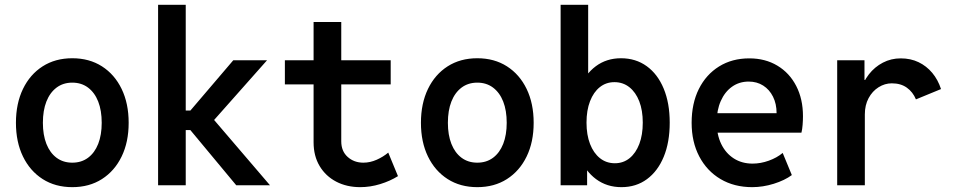

<svg xmlns="http://www.w3.org/2000/svg" viewBox="-20 -772 3978 800"><path d="M281.2 7.8Q210.4 7.8 157.7 -25.9Q105 -59.6 75.7 -119.9Q46.4 -180.2 46.4 -260.3Q46.4 -340.8 75.7 -401.4Q105 -461.9 157.7 -495.6Q210.4 -529.3 281.2 -529.3Q352.1 -529.3 404.8 -495.6Q457.5 -461.9 486.8 -401.4Q516.1 -340.8 516.1 -260.3Q516.1 -180.2 486.8 -119.9Q457.5 -59.6 404.8 -25.9Q352.1 7.8 281.2 7.8ZM281.2 -94.2Q319.3 -94.2 346.9 -114.7Q374.5 -135.3 389.2 -172.6Q403.8 -210 403.8 -260.3Q403.8 -311.5 389.2 -348.9Q374.5 -386.2 346.9 -407Q319.3 -427.7 281.2 -427.7Q243.2 -427.7 215.6 -407Q188 -386.2 173.3 -348.9Q158.7 -311.5 158.7 -260.3Q158.7 -210 173.3 -172.6Q188 -135.3 215.6 -114.7Q243.2 -94.2 281.2 -94.2Z M638.7 0V-752H753.9V-311.5H795.4L753.4 -288.1L952.1 -521H1092.8L843.8 -240.2V-305.2L1105 0H964.4L752.9 -254.4L795.4 -230H753.9V0Z M1481 7.8Q1424.8 7.8 1380.9 -15.1Q1336.9 -38.1 1311.8 -80.1Q1286.6 -122.1 1286.6 -179.2V-680.2H1401.9V-183.1Q1401.9 -142.1 1428.5 -118.2Q1455.1 -94.2 1494.1 -94.2Q1522 -94.2 1549.6 -106.4Q1577.1 -118.7 1597.7 -136.2L1638.2 -38.1Q1605.5 -17.6 1564 -4.9Q1522.5 7.8 1481 7.8ZM1167 -420.4V-521H1607.9V-420.4Z M1968.8 7.8Q1897.9 7.8 1845.2 -25.9Q1792.5 -59.6 1763.2 -119.9Q1733.9 -180.2 1733.9 -260.3Q1733.9 -340.8 1763.2 -401.4Q1792.5 -461.9 1845.2 -495.6Q1897.9 -529.3 1968.8 -529.3Q2039.6 -529.3 2092.3 -495.6Q2145 -461.9 2174.3 -401.4Q2203.6 -340.8 2203.6 -260.3Q2203.6 -180.2 2174.3 -119.9Q2145 -59.6 2092.3 -25.9Q2039.6 7.8 1968.8 7.8ZM1968.8 -94.2Q2006.8 -94.2 2034.4 -114.7Q2062 -135.3 2076.7 -172.6Q2091.3 -210 2091.3 -260.3Q2091.3 -311.5 2076.7 -348.9Q2062 -386.2 2034.4 -407Q2006.8 -427.7 1968.8 -427.7Q1930.7 -427.7 1903.1 -407Q1875.5 -386.2 1860.8 -348.9Q1846.2 -311.5 1846.2 -260.3Q1846.2 -210 1860.8 -172.6Q1875.5 -135.3 1903.1 -114.7Q1930.7 -94.2 1968.8 -94.2Z M2315.9 0V-752H2430.7V-464.8H2440.4L2419.9 -398.4V-116.7L2442.4 -65.4H2426.3V0ZM2569.3 7.8Q2508.8 7.8 2463.6 -25.6Q2418.5 -59.1 2393.3 -119.4Q2368.2 -179.7 2368.2 -261.2Q2368.2 -342.3 2393.1 -402.6Q2418 -462.9 2462.6 -496.1Q2507.3 -529.3 2567.4 -529.3Q2628.9 -529.3 2674.6 -496.3Q2720.2 -463.4 2745.4 -402.8Q2770.5 -342.3 2770.5 -261.2Q2770.5 -179.2 2745.6 -118.9Q2720.7 -58.6 2675.5 -25.4Q2630.4 7.8 2569.3 7.8ZM2542 -91.8Q2577.1 -91.8 2603.3 -113Q2629.4 -134.3 2643.8 -172.1Q2658.2 -210 2658.2 -261.2Q2658.2 -312 2643.6 -349.9Q2628.9 -387.7 2602.3 -408.7Q2575.7 -429.7 2540 -429.7Q2505.4 -429.7 2479.2 -408.9Q2453.1 -388.2 2438.5 -350.3Q2423.8 -312.5 2423.8 -261.2Q2423.8 -210 2438.5 -172.1Q2453.1 -134.3 2479.7 -113Q2506.3 -91.8 2542 -91.8Z M3114.3 7.8Q3039.1 7.8 2982.2 -25.9Q2925.3 -59.6 2893.6 -120.1Q2861.8 -180.7 2861.8 -260.3Q2861.8 -340.8 2891.8 -401.1Q2921.9 -461.4 2976.1 -495.1Q3030.3 -528.8 3102.1 -528.8Q3168.5 -528.8 3219 -498.5Q3269.5 -468.3 3297.6 -413.8Q3325.7 -359.4 3325.7 -287.6Q3325.7 -270.5 3324.2 -251.7Q3322.8 -232.9 3319.3 -219.2H2952.1V-300.3H3215.8Q3215.8 -339.4 3200.9 -369.1Q3186 -398.9 3159.9 -415.5Q3133.8 -432.1 3099.6 -432.1Q3060.1 -432.1 3030 -410.6Q3000 -389.2 2983.2 -351.1Q2966.3 -313 2966.3 -262.7Q2966.3 -210.9 2985.1 -172.1Q3003.9 -133.3 3037.6 -111.8Q3071.3 -90.3 3115.7 -90.3Q3149.4 -90.3 3183.3 -102.5Q3217.3 -114.7 3241.2 -134.8L3279.3 -42.5Q3249.5 -20.5 3204.1 -6.3Q3158.7 7.8 3114.3 7.8Z M3468.3 0V-521H3582V-439H3599.6L3565.4 -391.6Q3576.2 -431.2 3600.3 -462.2Q3624.5 -493.2 3658.7 -511Q3692.9 -528.8 3732.9 -528.8Q3774.4 -528.8 3807.4 -512.9Q3840.3 -497.1 3864.3 -468.5Q3888.2 -439.9 3900.9 -400.9L3796.4 -357.9Q3783.7 -388.7 3758.5 -406.7Q3733.4 -424.8 3695.8 -424.8Q3666.5 -424.8 3640.6 -408.4Q3614.7 -392.1 3599.1 -363Q3583.5 -334 3583.5 -295.4V0Z"/></svg>

Font: Reddit Mono SemiBold
Style: Regular
Weight: 600
Monospace: yes
Designer: Stephen Hutchings
Foundry: Reddit
Version: Version 1.014